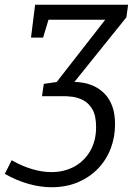

<svg xmlns="http://www.w3.org/2000/svg" viewBox="-87 -548 570 807"><path d="M129.4 239Q82.7 239 32.5 224.8Q-17.7 210.7 -66.7 182.7L-38 125.5Q5 150.1 47.9 162.8Q90.7 175.4 129.4 175.4Q182.3 175.4 224.8 152.5Q267.2 129.5 292.1 86.7Q316.9 43.9 316.9 -14Q316.9 -61.6 301.6 -88Q286.2 -114.5 263.6 -126.3Q241 -138.1 218.8 -141Q196.7 -143.8 182.7 -143.8H89.6L97 -195.4L165.4 -205.4L143.7 -193.7L373.9 -488.9L383.9 -465.1H94.7L124.8 -491.2L94.1 -389.9H43.3L60.6 -528H451.5L444.2 -475.2L205.9 -179L201.6 -203.7H225.6Q243.3 -203.7 266 -199.5Q288.6 -195.3 311.3 -184.3Q333.9 -173.3 353.4 -153.3Q372.9 -133.3 384.7 -102Q396.5 -70.7 396.5 -25.7Q396.5 28.6 378.2 76.5Q359.9 124.3 324.7 160.8Q289.5 197.3 240.2 218.2Q190.8 239 129.4 239Z"/></svg>

Font: Bitter Thin
Style: Italic
Weight: 100
Italic angle: -9°
Designer: Sol Matas, and Bitter project Authors
Foundry: Sol Matas
Version: Version 2.002